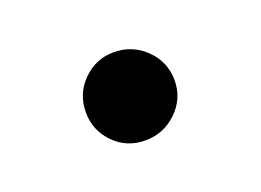

<svg xmlns="http://www.w3.org/2000/svg" viewBox="-41 -547 409 301"><g transform="rotate(-20 163.5 -396.5)"><path d="M89 -396Q89 -427 110.5 -448.5Q132 -470 162 -470Q193 -470 215 -448.5Q237 -427 237 -396Q237 -366 215 -344.5Q193 -323 162 -323Q131 -323 110 -344.5Q89 -366 89 -396Z"/></g></svg>

Font: Open Sauce Sans
Style: Regular
Weight: 400
Designer: Alfredo Marco Pradil
Foundry: Creative Sauce Fz LLC
Version: Version 1.477